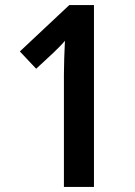

<svg xmlns="http://www.w3.org/2000/svg" viewBox="-20 -734 530 754"><path d="M349 0V-714H252L58 -532L122 -464L191 -528C209 -545 230 -567 235 -574C233 -532 231 -478 231 -443V0Z"/></svg>

Font: Noto Sans Tamil Condensed SemiBold
Style: Regular
Weight: 600
Width: 3
Designer: Jelle Bosma - Monotype Design Team
Foundry: Monotype Imaging Inc.
Version: Version 2.004